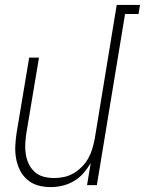

<svg xmlns="http://www.w3.org/2000/svg" viewBox="-20 -755 591 783"><path d="M186 8Q159 8 134.5 1Q110 -6 91 -22.5Q72 -39 61 -61.5Q50 -84 45.5 -109.5Q41 -135 42.5 -162Q44 -189 48 -215L99 -520H139L87 -209Q84 -188 83 -166.5Q82 -145 85.5 -124Q89 -103 98 -85Q107 -67 122 -53.5Q137 -40 157.5 -34.5Q178 -29 200 -29Q220 -29 240 -33Q260 -37 278.5 -47.5Q297 -58 313 -74Q329 -90 339.5 -108.5Q350 -127 356 -147Q362 -167 366 -187L456 -735H551L545 -698H490L375 0H335L350 -90Q337 -68 320 -48.5Q303 -29 280.5 -16Q258 -3 234 2.5Q210 8 186 8Z"/></svg>

Font: Iosevka Term Curly Extralight
Style: Italic
Weight: 200
Italic angle: -9°
Designer: Belleve Invis
Foundry: Belleve Invis
Version: Version 32.3.0